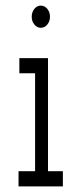

<svg xmlns="http://www.w3.org/2000/svg" viewBox="-20 -664 290 684"><path d="M46 0V-54H105V-403H49V-457H151V-54H204V0ZM125 -565Q112 -565 102.5 -576.5Q93 -588 93 -604Q93 -621 102.5 -632.5Q112 -644 125 -644Q139 -644 148.5 -632.5Q158 -621 158 -604Q158 -588 148.5 -576.5Q139 -565 125 -565Z"/></svg>

Font: Inconsolata UltraCondensed
Style: Regular
Weight: 400
Width: 1
Monospace: yes
Designer: Raph Levien, Cyreal, Brenton Simpson
Foundry: Raph Levien, Cyreal, Google
Version: Version 3.000; ttfautohint (v1.8.2.53-6de2)